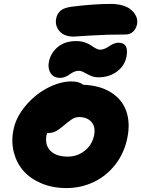

<svg xmlns="http://www.w3.org/2000/svg" viewBox="-20 -977 721 981"><path d="M356.9 -790Q307.6 -790 283.7 -818.1Q259.8 -846.2 267.1 -882.8Q271.5 -906.2 288.8 -921.9Q306.2 -937.5 347.2 -942.9Q460.4 -957 544.9 -957Q577.6 -957 603.3 -950Q628.9 -942.9 644 -931.6Q659.2 -920.4 668.5 -906.5Q677.7 -892.6 680.2 -878.9Q682.6 -865.2 680.2 -853Q674.8 -828.6 659.4 -814.7Q644 -800.8 622.1 -800.8Q523.4 -800.8 441.9 -795.4Q360.4 -790 356.9 -790ZM482.9 -582Q460.9 -582 442.6 -590.3Q424.3 -598.6 409.7 -606.9Q395 -615.2 381.8 -615.2Q360.8 -615.2 336.2 -597.2Q311.5 -579.1 287.1 -579.1Q253.9 -579.1 238.5 -603.5Q223.1 -627.9 230 -662.1Q239.3 -706.5 275.1 -736.8Q311 -767.1 370.1 -767.1Q393.6 -767.1 413.6 -760.3Q433.6 -753.4 445.1 -745.1Q456.5 -736.8 469 -730Q481.4 -723.1 491.2 -723.1Q512.2 -723.1 538.1 -741Q564 -758.8 585 -758.8Q640.1 -758.8 626 -687Q616.7 -640.1 577.1 -611.1Q537.6 -582 482.9 -582ZM319.8 -16.1Q249 -16.1 191.9 -40Q134.8 -64 99.6 -104.2Q64.5 -144.5 50.5 -199.2Q36.6 -253.9 48.8 -314Q61.5 -377.4 109.6 -435.3Q157.7 -493.2 221.9 -527.1Q286.1 -561 346.2 -561Q383.3 -561 405.8 -543.9Q491.7 -540.5 548.3 -504.2Q605 -467.8 625.5 -408.2Q646 -348.6 630.9 -273.9Q615.7 -196.3 570.1 -137.2Q524.4 -78.1 459.2 -47.1Q394 -16.1 319.8 -16.1ZM217.8 -287.1Q208 -237.3 237.3 -207Q266.6 -176.8 326.2 -176.8Q376 -176.8 413.6 -207.3Q451.2 -237.8 460.9 -286.1Q469.2 -328.1 447.5 -353.5Q425.8 -378.9 382.8 -378.9Q377.9 -378.9 373 -377.9Q368.2 -377 364.3 -376Q360.4 -375 355 -372.1Q349.6 -369.1 346.7 -367.2Q343.8 -365.2 337.2 -360.4Q330.6 -355.5 327.6 -353.3Q324.7 -351.1 316.7 -344.5Q308.6 -337.9 305.2 -335Q279.3 -313 262 -304.9Q244.6 -296.9 221.2 -296.9Q220.7 -295.4 219.5 -292Q218.3 -288.6 217.8 -287.1Z"/></svg>

Font: Shantell Sans Bouncy
Style: Italic
Weight: 800
Italic angle: -11.31°
Designer: Stephen Nixon, Anya Danilova, Shantell Martin
Foundry: Arrow Type
Version: Version 1.006;[9816181b4]